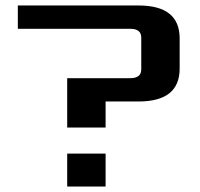

<svg xmlns="http://www.w3.org/2000/svg" viewBox="-20 -680 730 700"><path d="M45 -575V-660H485Q635 -660 635 -540V-430Q635 -310 485 -310H365V-215H225V-395H455Q495 -395 495 -427V-543Q495 -575 455 -575ZM225 0V-120H365V0Z"/></svg>

Font: Xolonium
Style: Regular
Weight: 400
Designer: Severin Meyer
Version: Version 4.2